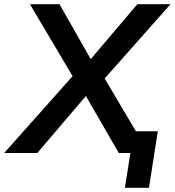

<svg xmlns="http://www.w3.org/2000/svg" viewBox="-65 -725 828 910"><path d="M-45 0 279 -364 77 -705H217L365 -445L586 -705H743L431 -353L579 -103H683L641 165H527L553 0H498L342 -270L112 0Z"/></svg>

Font: Nunito Sans
Style: Bold Italic
Weight: 700
Italic angle: -9°
Designer: Vernon Adams
Foundry: Vernon Adams
Version: Version 3.006; ttfautohint (v1.8.3)